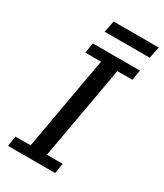

<svg xmlns="http://www.w3.org/2000/svg" viewBox="-203 -900 839 981"><g transform="rotate(30 216.0 -410.0)"><path d="M120 -610 130 -670H408L398 -610H309L256 -312Q245 -249 233.5 -186Q222 -123 211 -60H304L294 0H16L26 -60H115L168 -360Q179 -423 190.5 -485.5Q202 -548 213 -610ZM152 -752 166 -820H432L418 -752Z"/></g></svg>

Font: Source Serif 4 Caption
Style: Italic
Weight: 400
Italic angle: -12°
Designer: Frank Grießhammer
Foundry: Adobe Systems Incorporated
Version: Version 4.004;hotconv 1.0.117;makeotfexe 2.5.65602